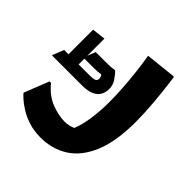

<svg xmlns="http://www.w3.org/2000/svg" viewBox="-267 -625 1032 1032"><g transform="rotate(45 249.0 -109.0)"><path d="M28 12Q72 66 126 87Q180 108 228 108Q246 108 261 104Q276 100 288 95Q305 54 314 -7.5Q323 -69 323 -135Q323 -189 319 -246.5Q315 -304 308.5 -359.5Q302 -415 294 -460L462 -478H473Q486 -382 492.5 -303Q499 -224 499 -162Q499 -13 460 80Q421 173 352.5 216.5Q284 260 196 260Q145 260 104 246.5Q63 233 33 214Q3 195 -15.5 178Q-34 161 -39 154L17 12ZM273 -186Q273 -162 262.5 -141.5Q252 -121 226.5 -108.5Q201 -96 155 -96H-72V-100L-47 -163H-14V-350L63 -359V-229L81 -275H148Q168 -275 186.5 -275.5Q205 -276 217 -279H225Q240 -264 256.5 -239.5Q273 -215 273 -186ZM134 -207H63V-163H147Q175 -163 185.5 -168.5Q196 -174 196 -187Q196 -192 194 -199.5Q192 -207 186 -211Q164 -207 134 -207Z"/></g></svg>

Font: Kufam
Style: Bold Italic
Weight: 700
Italic angle: -11°
Designer: Artur Schmal
Foundry: Original Type
Version: Version 1.301; ttfautohint (v1.8.3)